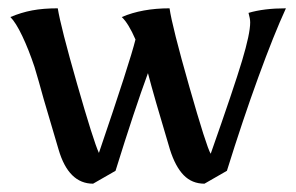

<svg xmlns="http://www.w3.org/2000/svg" viewBox="-20 -433 713 462"><path d="M121 -73 85 -195Q73 -239 63 -272Q49 -314 33.5 -346.5Q18 -379 5 -392Q31 -403 57.5 -408Q84 -413 119 -413Q126 -369 165.5 -231Q205 -93 218 -65Q293 -285 306 -338Q289 -377 273 -392Q322 -413 388 -413Q394 -370 435.5 -224.5Q477 -79 487 -63Q543 -222 562.5 -287Q582 -352 582 -379Q582 -388 578 -402Q615 -413 668 -413Q639 -350 601.5 -247Q564 -144 526 -22L472 9Q442 9 422 -11.5Q402 -32 389 -73Q350 -203 336 -257Q304 -170 258 -22L204 9Q145 9 121 -73Z"/></svg>

Font: Mirza
Style: Regular
Weight: 400
Designer: Arabic design by Kourosh Beigpour, Latin design by Eduardo Tunni, engineering by Lasse Fister
Version: Version 1.0010g